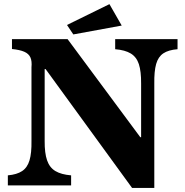

<svg xmlns="http://www.w3.org/2000/svg" viewBox="-20 -900 900 932"><path d="M511.2 -879.9 570.8 -775.9 335.9 -732.9 305.2 -778.8ZM38.1 -710H308.1L661.1 -233.9H665V-494.1Q665.5 -553.7 654.1 -588.6Q642.6 -623.5 614.7 -640.4Q586.9 -657.2 539.1 -661.1V-710H841.8V-661.1Q797.9 -657.7 772.9 -641.1Q748 -624.5 738 -589.4Q728 -554.2 729 -494.1V12.2H621.1L201.2 -564.9H196.8V-215.8Q196.3 -157.2 208.5 -121.8Q220.7 -86.4 249 -69.6Q277.3 -52.7 325.2 -48.8V0H18.1V-48.8Q62 -52.7 87.4 -69.6Q112.8 -86.4 123.3 -121.8Q133.8 -157.2 132.8 -215.8V-573.2Q135.7 -603 127.7 -621.1Q119.6 -639.2 98.1 -648.7Q76.7 -658.2 38.1 -662.1Z"/></svg>

Font: BIZ UDPMincho
Style: Bold
Weight: 700
Designer: TypeBank Co., Ltd.
Foundry: Morisawa Inc.
Version: Version 1.06